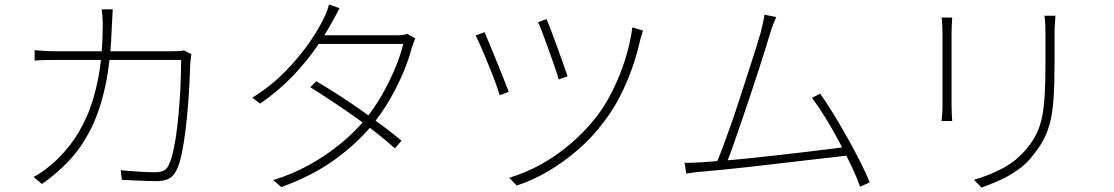

<svg xmlns="http://www.w3.org/2000/svg" viewBox="-20 -816 5020 865"><path d="M488 -774Q487 -758 486 -738Q485 -718 484 -700Q479 -543 454.5 -429Q430 -315 388 -232.5Q346 -150 290.5 -91.5Q235 -33 169 13L131 -19Q149 -27 171 -43Q193 -59 210 -73Q255 -111 296 -163.5Q337 -216 370 -289.5Q403 -363 422.5 -463.5Q442 -564 443 -698Q443 -710 442.5 -723Q442 -736 441 -749.5Q440 -763 438 -774ZM842 -572Q840 -559 839 -548Q838 -537 837 -526Q836 -500 834 -452.5Q832 -405 827.5 -347Q823 -289 816 -231Q809 -173 799 -124.5Q789 -76 775 -49Q761 -21 740 -10.5Q719 0 685 0Q652 0 611 -2Q570 -4 529 -6L524 -49Q567 -45 606.5 -42.5Q646 -40 679 -40Q699 -40 714.5 -46Q730 -52 739 -70Q752 -96 762 -142Q772 -188 778.5 -244.5Q785 -301 789 -358Q793 -415 794.5 -464.5Q796 -514 796 -546H238Q205 -546 182 -545.5Q159 -545 136 -543V-590Q158 -588 183 -586.5Q208 -585 237 -585H756Q777 -585 789 -586Q801 -587 809 -589Z M1405 -450Q1454 -421 1505.5 -388Q1557 -355 1607 -319.5Q1657 -284 1703.5 -249.5Q1750 -215 1789 -182L1759 -148Q1723 -180 1677.5 -216Q1632 -252 1581 -288Q1530 -324 1478 -358.5Q1426 -393 1378 -423ZM1851 -643Q1847 -635 1843 -622.5Q1839 -610 1836 -604Q1822 -549 1796 -487.5Q1770 -426 1734.5 -365Q1699 -304 1655 -251Q1590 -171 1489 -97.5Q1388 -24 1247 27L1211 -5Q1295 -30 1371 -72Q1447 -114 1511 -166Q1575 -218 1622 -274Q1665 -326 1699.5 -386Q1734 -446 1759 -506Q1784 -566 1797 -618H1401L1421 -657H1766Q1783 -657 1794.5 -658.5Q1806 -660 1814 -664ZM1510 -779Q1502 -765 1493.5 -748.5Q1485 -732 1478 -720Q1451 -670 1407.5 -606Q1364 -542 1301 -475.5Q1238 -409 1152 -349L1117 -376Q1202 -429 1266.5 -495.5Q1331 -562 1375 -626Q1419 -690 1440 -737Q1445 -746 1452 -763.5Q1459 -781 1462 -796Z M2442 -730Q2450 -713 2463 -678Q2476 -643 2491 -602.5Q2506 -562 2518.5 -526Q2531 -490 2537 -472L2497 -458Q2492 -478 2479.5 -514Q2467 -550 2452.5 -590Q2438 -630 2425 -665Q2412 -700 2404 -716ZM2877 -678Q2874 -671 2871 -659Q2868 -647 2865 -639Q2850 -571 2826.5 -505.5Q2803 -440 2772 -379.5Q2741 -319 2699 -265Q2649 -198 2584.5 -142Q2520 -86 2449.5 -44.5Q2379 -3 2308 20L2274 -15Q2348 -37 2419 -76.5Q2490 -116 2552.5 -170Q2615 -224 2665 -287Q2706 -340 2739 -406Q2772 -472 2795.5 -545Q2819 -618 2829 -693ZM2163 -671Q2171 -653 2185.5 -618Q2200 -583 2216.5 -542Q2233 -501 2248 -463.5Q2263 -426 2272 -402L2231 -387Q2226 -405 2215.5 -434.5Q2205 -464 2191.5 -497.5Q2178 -531 2164.5 -563.5Q2151 -596 2140 -620.5Q2129 -645 2123 -656Z M3477 -739Q3471 -724 3464 -707.5Q3457 -691 3448 -661Q3441 -637 3427 -592Q3413 -547 3394.5 -490Q3376 -433 3355.5 -371.5Q3335 -310 3315 -252Q3295 -194 3279 -149Q3263 -104 3252 -79L3206 -78Q3218 -104 3235.5 -150.5Q3253 -197 3273.5 -255.5Q3294 -314 3314 -376.5Q3334 -439 3353 -496.5Q3372 -554 3386 -599.5Q3400 -645 3407 -669Q3415 -702 3418.5 -718Q3422 -734 3424 -750ZM3675 -394Q3701 -358 3733.5 -305Q3766 -252 3798.5 -194Q3831 -136 3857.5 -83.5Q3884 -31 3898 6L3855 25Q3842 -12 3817 -65.5Q3792 -119 3761 -177Q3730 -235 3697.5 -287.5Q3665 -340 3638 -375ZM3144 -85Q3181 -88 3234.5 -92Q3288 -96 3351.5 -102.5Q3415 -109 3480 -116.5Q3545 -124 3606 -131Q3667 -138 3716.5 -144.5Q3766 -151 3796 -155L3812 -117Q3780 -113 3728 -107Q3676 -101 3613.5 -94Q3551 -87 3485 -79Q3419 -71 3355 -64Q3291 -57 3237 -51.5Q3183 -46 3146 -43Q3127 -42 3110 -39.5Q3093 -37 3072 -34L3064 -83Q3084 -82 3104 -83Q3124 -84 3144 -85Z M4735 -745Q4734 -728 4732.5 -709Q4731 -690 4731 -669Q4731 -654 4731 -627.5Q4731 -601 4731 -575.5Q4731 -550 4731 -535Q4731 -438 4726.5 -372.5Q4722 -307 4710.5 -263Q4699 -219 4680.5 -185Q4662 -151 4636 -119Q4605 -78 4564 -49.5Q4523 -21 4481 -2.5Q4439 16 4402 29L4368 -6Q4432 -24 4495.5 -57Q4559 -90 4605 -146Q4633 -179 4650 -214Q4667 -249 4675.5 -293Q4684 -337 4687 -396Q4690 -455 4690 -535Q4690 -551 4690 -577Q4690 -603 4690 -629Q4690 -655 4690 -669Q4690 -690 4689 -709Q4688 -728 4686 -745ZM4270 -737Q4269 -726 4268 -704.5Q4267 -683 4267 -669Q4267 -665 4267 -641Q4267 -617 4267 -582.5Q4267 -548 4267 -508.5Q4267 -469 4267 -433.5Q4267 -398 4267 -372Q4267 -346 4267 -339Q4267 -320 4268 -300.5Q4269 -281 4270 -271H4222Q4223 -281 4224.5 -299.5Q4226 -318 4226 -339Q4226 -346 4226 -372Q4226 -398 4226 -433.5Q4226 -469 4226 -508.5Q4226 -548 4226 -582.5Q4226 -617 4226 -641Q4226 -665 4226 -669Q4226 -683 4225 -704.5Q4224 -726 4222 -737Z"/></svg>

Font: Noto Sans JP Thin ExtraLight
Style: Regular
Weight: 250
Version: Version 2.004-H2;hotconv 1.0.118;makeotfexe 2.5.65603